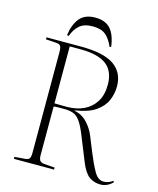

<svg xmlns="http://www.w3.org/2000/svg" viewBox="-133 -1007 918 1114"><g transform="rotate(15 325.5 -450.0)"><path d="M578 14Q538 14 509 -7.5Q480 -29 456 -89L400 -228Q378 -284 359 -311Q340 -338 318 -346.5Q296 -355 264 -355Q243 -355 228 -355Q213 -355 199 -353V-62Q199 -39 206 -29Q213 -19 232 -17L296 -12V0H55V-12L119 -17Q138 -19 144 -28.5Q150 -38 150 -63V-666Q150 -693 143.5 -703Q137 -713 117 -714L55 -718V-730H263Q400 -730 462 -686.5Q524 -643 524 -560Q524 -518 507 -477Q490 -436 446.5 -405.5Q403 -375 323 -363V-361Q370 -351 401 -317Q432 -283 447 -245L486 -149Q510 -90 533.5 -48.5Q557 -7 590 -7Q607 -7 621 -12.5Q635 -18 645 -26L651 -20Q636 -3 616.5 5.5Q597 14 578 14ZM274 -371Q330 -371 374 -391.5Q418 -412 444 -453Q470 -494 470 -556Q470 -638 419 -676Q368 -714 265 -714H199V-372Q230 -371 247 -371Q264 -371 274 -371ZM300 -914Q361 -914 392 -879Q423 -844 432 -773L423 -771Q403 -817 376 -839Q349 -861 299 -861Q248 -861 220.5 -837.5Q193 -814 177 -771L167 -773Q175 -837 206 -875.5Q237 -914 300 -914Z"/></g></svg>

Font: Display Extralight
Style: Regular
Weight: 200
Designer: Latin by Veronika Burian and Jose Scaglione. Greek by Irene Vlachou. Cyrillic by Vera Evstafieva.
Foundry: TypeTogether
Version: Version 3.002